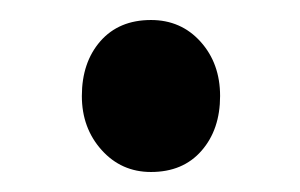

<svg xmlns="http://www.w3.org/2000/svg" viewBox="-20 -428 297 190"><path d="M129.4 -257.8Q100.1 -257.8 80.6 -279.5Q61 -301.3 61 -333Q61 -366.2 79.3 -387.2Q97.7 -408.2 129.4 -408.2Q159.2 -408.2 178.5 -386.7Q197.8 -365.2 197.8 -333Q197.8 -299.8 179.4 -278.8Q161.1 -257.8 129.4 -257.8Z"/></svg>

Font: Coda
Style: Regular
Weight: 400
Designer: vernon adams
Foundry: vernon adams
Version: Version 2.001; ttfautohint (v0.8) -r 50 -G 200 -x